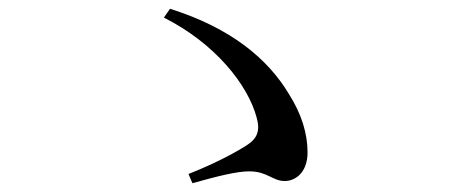

<svg xmlns="http://www.w3.org/2000/svg" viewBox="-20 -574 1040 437"><path d="M409 -178 418 -157C475 -173 519 -184 547 -184C589 -184 600 -162 628 -162C653 -162 680 -182 680 -227C680 -269 667 -314 637 -361C590 -439 507 -510 367 -554L353 -534C470 -475 544 -381 564 -307C573 -276 565 -258 541 -243C513 -225 465 -200 409 -178Z"/></svg>

Font: Noto Serif CJK SC Medium
Style: Regular
Weight: 500
Designer: Ryoko NISHIZUKA 西塚涼子 (kana & ideographs); Frank Grießhammer (Latin, Greek & Cyrillic); Wenlong ZHANG 张文龙 (bopomofo); San
Foundry: Adobe
Version: Version 2.001;hotconv 1.1.0;makeotfexe 2.6.0